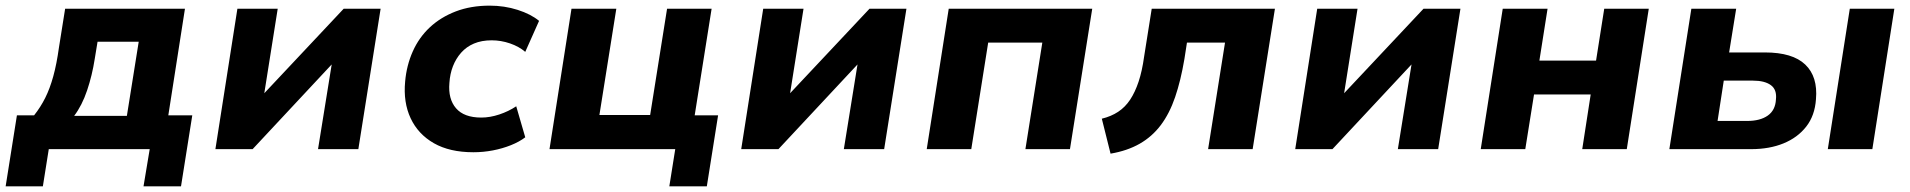

<svg xmlns="http://www.w3.org/2000/svg" viewBox="-44 -529 6776 681"><path d="M-24 132 16 -120H77Q100 -149 116.5 -182Q133 -215 145 -258.5Q157 -302 165 -360L187 -498H612L553 -120H638L598 132H465L487 0H129L108 132ZM219 -118H406L448 -381H302L292 -320Q283 -262 265 -208.5Q247 -155 219 -118Z M720 0 798 -498H941L891 -183H879L1175 -498H1306L1227 0H1084L1135 -316H1147L852 0Z M1635 11Q1551 11 1495 -21Q1439 -53 1412.5 -109.5Q1386 -166 1393 -240Q1398 -297 1420 -346.5Q1442 -396 1480.5 -432Q1519 -468 1572.5 -488.5Q1626 -509 1693 -509Q1745 -509 1792 -494Q1839 -479 1868 -455L1819 -345Q1797 -364 1765 -375Q1733 -386 1700 -386Q1664 -386 1637 -374.5Q1610 -363 1591.5 -342Q1573 -321 1562.5 -294Q1552 -267 1550 -235Q1545 -178 1573.5 -145Q1602 -112 1663 -112Q1694 -112 1727 -123Q1760 -134 1787 -152L1819 -42Q1798 -26 1768 -14Q1738 -2 1704 4.5Q1670 11 1635 11Z M2330 132 2351 0H1905L1983 -498H2142L2082 -121H2262L2322 -498H2480L2420 -120H2503L2463 132Z M2585 0 2663 -498H2806L2756 -183H2744L3040 -498H3171L3092 0H2949L3000 -316H3012L2717 0Z M3243 0 3321 -498H3830L3751 0H3593L3653 -378H3461L3401 0Z M3895 16 3864 -108Q3897 -116 3922 -132.5Q3947 -149 3964.5 -175.5Q3982 -202 3994.5 -239.5Q4007 -277 4014 -328L4041 -498H4478L4399 0H4241L4301 -378H4166L4157 -320Q4144 -243 4124 -184.5Q4104 -126 4073 -85Q4042 -44 3998 -19Q3954 6 3895 16Z M4550 0 4628 -498H4771L4721 -183H4709L5005 -498H5136L5057 0H4914L4965 -316H4977L4682 0Z M5208 0 5286 -498H5445L5416 -314H5617L5646 -498H5804L5726 0H5568L5598 -194H5397L5366 0Z M5877 0 5955 -498H6114L6089 -343H6216Q6314 -343 6359 -300Q6404 -257 6397 -177Q6393 -119 6362.5 -80Q6332 -41 6282 -20.5Q6232 0 6167 0ZM6048 -100H6153Q6199 -100 6226 -119Q6253 -138 6255 -176Q6259 -211 6237 -227Q6215 -243 6174 -243H6070ZM6439 0 6517 -498H6675L6597 0Z"/></svg>

Font: Nunito Sans 9pt ExtraBold
Style: Italic
Weight: 800
Italic angle: -9°
Version: Version 3.101;gftools[0.9.27]